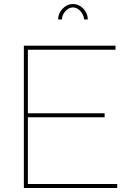

<svg xmlns="http://www.w3.org/2000/svg" viewBox="-20 -938 657 958"><path d="M289.1 -840.8H270Q270 -871.6 292.5 -894.8Q314.9 -918 344.2 -918Q373.5 -918 395.8 -894.8Q418 -871.6 418 -840.8H399.9Q397 -865.7 380.6 -883.3Q364.3 -900.9 344.2 -900.9Q323.2 -900.9 306.2 -882.1Q289.1 -863.3 289.1 -840.8ZM564.9 -20V0H99.1V-710H556.2V-689.9H119.1V-373H502V-353H119.1V-20Z"/></svg>

Font: Rawline Thin
Style: Regular
Weight: 250
Designer: Matt McInerney, Pablo Impallari, Rodrigo Fuenzalida
Foundry: Matt McInerney, Pablo Impallari, Rodrigo Fuenzalida
Version: Version 4.020;PS 004.020;hotconv 1.0.88;makeotf.lib2.5.64775